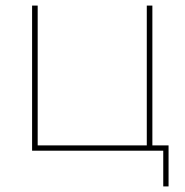

<svg xmlns="http://www.w3.org/2000/svg" viewBox="-20 -540 664 688"><path d="M565 128H584V-19H526V-520H506V-19H115V-520H95V0H565Z"/></svg>

Font: Fixel Display Thin
Style: Regular
Weight: 100
Designer: AlfaBravo + MacPaw
Foundry: Kyrylo Tkachov, Marchela Mozhyna, Serhii Makarenko, Maria Weinstein, Zakhar Kryvoshyya
Version: Version 1.211